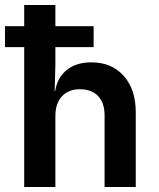

<svg xmlns="http://www.w3.org/2000/svg" viewBox="-20 -750 639 770"><path d="M0 -561V-645H77.1V-730H202.1V-645H355.5V-561H202.1V-490.2L199.2 -384.8H201.2Q210 -439 248 -469.7Q286.1 -500 346.7 -500Q427.7 -500 476.1 -445.8Q524.4 -391.6 524.4 -300.8V0H399.4V-288.1Q399.4 -337.9 373 -365.2Q346.7 -392.1 300.3 -392.1Q254.9 -392.1 228.5 -363.8Q202.1 -335.9 202.1 -284.2V0H77.1V-561Z"/></svg>

Font: UDEV Gothic 35
Style: Bold
Weight: 700
Version: v2.1.0; ttfautohint (v1.8.4.7-5d5b-dirty) -l 6 -r 45 -G 200 